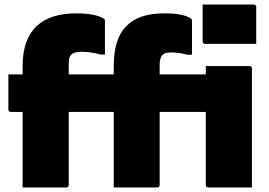

<svg xmlns="http://www.w3.org/2000/svg" viewBox="-20 -829 1190 849"><path d="M284 -11Q284 -6 281 -3Q278 0 273 0Q224 0 176.5 0Q129 0 80 0Q80 -26 80 -53Q80 -80 80 -107Q80 -164 80 -217.5Q80 -271 80 -323.5Q80 -376 80 -429Q80 -482 80 -537Q80 -597 95.5 -640.5Q111 -684 141.5 -713Q172 -742 216 -756Q260 -770 317 -770Q350 -770 375 -766.5Q400 -763 417 -757Q434 -751 441 -745Q443 -744 443.5 -741.5Q444 -739 444 -737Q444 -698 444 -662.5Q444 -627 444 -588H424Q410 -592 397 -594.5Q384 -597 370.5 -598.5Q357 -600 343 -600Q326 -600 314.5 -597.5Q303 -595 296 -588Q289 -582 286.5 -571.5Q284 -561 284 -545Q284 -496 284 -433.5Q284 -371 284 -305Q284 -239 284 -179Q284 -119 284 -74.5Q284 -30 284 -11ZM17 -500H920Q924 -500 926 -498.5Q928 -497 929.5 -495Q931 -493 931 -489Q931 -450 931 -411Q931 -372 931 -334H28Q25 -334 22.5 -335.5Q20 -337 18.5 -339.5Q17 -342 17 -345Q17 -383 17 -422Q17 -461 17 -500ZM686 -11Q686 -6 683 -3Q680 0 675 0Q626 0 578.5 0Q531 0 483 0Q483 -26 483 -53Q483 -80 483 -107Q483 -164 483 -217.5Q483 -271 483 -323.5Q483 -376 483 -429Q483 -482 483 -537Q483 -597 496.5 -640.5Q510 -684 538 -713Q566 -742 608 -756Q650 -770 708 -770Q742 -770 766 -766.5Q790 -763 805 -757Q820 -751 826 -745Q828 -744 828.5 -741.5Q829 -739 829 -737Q829 -698 829 -662Q829 -626 829 -587H809Q789 -592 771.5 -594.5Q754 -597 736 -597Q721 -597 713 -594.5Q705 -592 698 -586Q692 -579 689 -568.5Q686 -558 686 -543Q686 -494 686 -431.5Q686 -369 686 -303.5Q686 -238 686 -178.5Q686 -119 686 -74.5Q686 -30 686 -11ZM876 -809Q897 -809 926.5 -809Q956 -809 989 -809Q1022 -809 1051.5 -809Q1081 -809 1102 -809Q1106 -809 1108 -807.5Q1110 -806 1111.5 -804Q1113 -802 1113 -798V-635Q1092 -635 1062.5 -635Q1033 -635 1000 -635Q967 -635 937.5 -635Q908 -635 887 -635Q882 -635 879 -638Q876 -641 876 -646ZM890 -537Q904 -537 929.5 -537Q955 -537 985 -537Q1015 -537 1041.5 -537Q1068 -537 1083 -537Q1087 -537 1089 -535.5Q1091 -534 1092.5 -532Q1094 -530 1094 -526Q1094 -491 1094 -436Q1094 -381 1094 -319Q1094 -257 1094 -199Q1094 -141 1094 -98Q1094 -82 1094 -65.5Q1094 -49 1094 -33Q1094 -17 1094 0Q1046 0 997.5 0Q949 0 901 0Q896 0 893 -3Q890 -6 890 -11Q890 -28 890 -63Q890 -98 890 -141Q890 -184 890 -226.5Q890 -269 890 -304.5Q890 -340 890 -357Q890 -387 890 -417Q890 -447 890 -477Q890 -507 890 -537Z"/></svg>

Font: Recursive Black
Style: Regular
Weight: 900
Version: Version 1.085